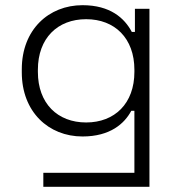

<svg xmlns="http://www.w3.org/2000/svg" viewBox="-20 -520 684 740"><path d="M147 200H556V-486H500V-397H488C460 -450 405 -500 298 -500C168 -500 64 -406 64 -253V-241C64 -89 167 6 298 6C405 6 460 -44 486 -93H498V146H147ZM126 -243V-251C126 -373 202 -446 312 -446C422 -446 498 -373 498 -251V-243C498 -121 422 -48 312 -48C202 -48 126 -121 126 -243Z"/></svg>

Font: Meta Space Light
Style: Regular
Weight: 300
Designer: Meta Pool / Florian Karsten
Foundry: Meta Pool / Florian Karsten
Version: Version 2.000;Glyphs 3.1.1 (3137)